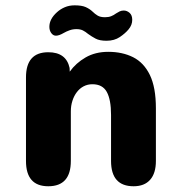

<svg xmlns="http://www.w3.org/2000/svg" viewBox="-20 -676 659 702"><path d="M468.5 5Q386 5 386 -87.5V-256Q386 -311.5 370.5 -339.8Q355 -368 318 -368Q300.5 -368 286 -360.5Q271.5 -353 261 -339.2Q250.5 -325.5 244.8 -307.5Q239 -289.5 239 -269V-87.5Q239 5 156.5 5Q75 5 75 -87.5V-393Q75 -485 156.5 -485Q222 -485 234.5 -427.5L235 -414Q257.5 -445.5 293 -466Q328.5 -486.5 376 -486.5Q427.5 -486.5 466.8 -466.8Q506 -447 528 -401.8Q550 -356.5 550 -280V-87.5Q550 -42.5 529 -18.8Q508 5 468.5 5ZM369.5 -527Q344 -527 329.5 -534.8Q315 -542.5 302 -552Q292.5 -560 283 -564.8Q273.5 -569.5 259.5 -569.5Q246 -569.5 234.2 -565.2Q222.5 -561 213 -555.5Q196 -545.5 184.5 -545.5Q174.5 -545.5 167.5 -555Q160.5 -564.5 160.5 -578Q160.5 -606.5 188.5 -631.5Q200.5 -642.5 216.8 -649.5Q233 -656.5 253 -656.5Q279 -656.5 293.5 -650Q308 -643.5 318.5 -633.5Q327 -625 337 -619Q347 -613 364 -613Q377 -613 386.5 -616.8Q396 -620.5 404.5 -627Q410.5 -631 417.2 -634.2Q424 -637.5 432.5 -637.5Q444 -637.5 453.8 -629Q463.5 -620.5 463.5 -603.5Q463.5 -584.5 450 -568.5Q438 -554 418 -540.5Q398 -527 369.5 -527Z"/></svg>

Font: Sono ExtraLight Monospace
Style: Bold
Weight: 700
Version: Version 2.112